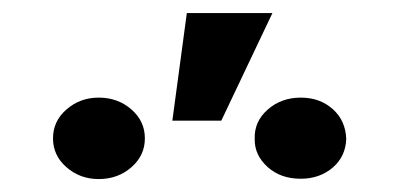

<svg xmlns="http://www.w3.org/2000/svg" viewBox="-20 -881 617 297"><path d="M322.3 -694.3H246.6L269 -860.8H401.4ZM82.5 -711.4Q103.5 -730 132.8 -730Q162.6 -730 183.6 -711.4Q204.1 -693.4 204.1 -667Q204.1 -640.6 183.6 -622.6Q162.6 -604 132.8 -604Q103.5 -604 82.5 -622.6Q62 -640.6 62 -667Q62 -693.4 82.5 -711.4ZM374 -666Q373 -692.9 394 -711.4Q415 -730 445.3 -730Q475.1 -730 495.1 -711.9Q514.6 -694.3 515.6 -666Q514.6 -639.2 495.1 -622.1Q474.6 -604.5 445.3 -604.5Q414.1 -604.5 394 -622.6Q373.5 -641.1 374 -666Z"/></svg>

Font: My Font
Style: Bold
Weight: 500
Designer: Rasmus Andersson
Foundry: rsms
Version: Version 0.001